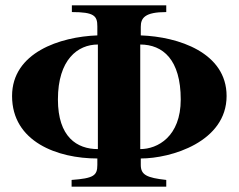

<svg xmlns="http://www.w3.org/2000/svg" viewBox="-20 -696 890 716"><path d="M345 -140C267 -140 196 -185 196 -325C196 -474 270 -530 345 -530ZM503 -530C587 -530 654 -474 654 -325C654 -187 568 -140 503 -140ZM505 -596C505 -629 520 -651 600 -651V-676H248V-651C331 -651 343 -637 343 -598V-564C204 -559 25 -500 25 -338C25 -167 195 -105 343 -105V-81C343 -41 329 -31 247 -25V0H600V-25C527 -33 505 -44 505 -81V-105C618 -105 825 -167 825 -338C825 -500 645 -559 505 -564Z"/></svg>

Font: XITS
Style: Bold
Weight: 700
Designer: MicroPress Inc., with final additions and corrections provided by Coen Hoffman, Elsevier (retired)
Version: Version 1.302